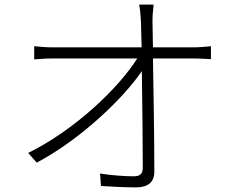

<svg xmlns="http://www.w3.org/2000/svg" viewBox="-20 -792 1040 831"><path d="M102 -130 139 -88C331 -190 513 -366 594 -484C596 -336 598 -156 598 -68C598 -42 589 -29 559 -29C519 -29 462 -33 413 -41L417 13C462 16 524 19 569 19C620 19 648 -3 648 -49C648 -169 645 -386 642 -539H819C842 -539 874 -537 893 -536V-592C875 -590 841 -587 818 -587H642L640 -699C640 -724 642 -747 645 -772H582C586 -754 588 -734 590 -699L593 -587H210C181 -587 158 -589 128 -592V-535C158 -537 178 -539 210 -539H574C496 -415 310 -233 102 -130Z"/></svg>

Font: Noto Sans KR Light
Style: Regular
Weight: 300
Designer: Ryoko NISHIZUKA 西塚涼子 (kana, bopomofo & ideographs); Paul D. Hunt (Latin, Greek & Cyrillic); Sandoll Communications 산돌커뮤니
Foundry: Adobe
Version: Version 2.004;hotconv 1.0.118;makeotfexe 2.5.65603